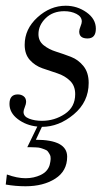

<svg xmlns="http://www.w3.org/2000/svg" viewBox="-20 -433 383 669"><path d="M256 -323Q256 -330 260.5 -341Q265 -352 265 -358Q265 -375 246.5 -384.5Q228 -394 204 -394Q164 -394 139 -369.5Q114 -345 114 -314Q114 -290 132 -275.5Q150 -261 175.5 -253Q201 -245 227 -235Q253 -225 271 -202.5Q289 -180 289 -144Q289 -78 237 -34.5Q185 9 126 9L105 54Q214 54 214 113Q214 163 172.5 189.5Q131 216 69 216Q34 216 0 210L4 175Q40 188 69 188Q98 188 122 176.5Q146 165 153 142Q156 130 156.5 121Q157 112 153.5 105.5Q150 99 146.5 94.5Q143 90 134 87Q125 84 120.5 82.5Q116 81 104.5 80.5Q93 80 89.5 80Q86 80 75 80L110 8Q71 4 42 -18Q13 -40 13 -71Q13 -104 42 -104Q54 -104 62.5 -97.5Q71 -91 71 -78Q71 -71 66.5 -60Q62 -49 62 -43Q62 -27 81.5 -19.5Q101 -12 126 -12Q170 -12 206 -36Q242 -60 242 -105Q242 -134 224 -151.5Q206 -169 180 -177.5Q154 -186 128 -195Q102 -204 84 -224Q66 -244 66 -277Q66 -332 110.5 -372.5Q155 -413 209 -413Q249 -413 281.5 -390Q314 -367 314 -333Q314 -299 285 -299Q256 -299 256 -323Z"/></svg>

Font: HK Venetian
Style: Italic
Weight: 400
Italic angle: -12°
Version: Version 1.000;PS 001.000;hotconv 1.0.88;makeotf.lib2.5.64775